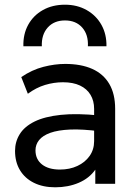

<svg xmlns="http://www.w3.org/2000/svg" viewBox="-20 -782 582 817"><path d="M215 15Q163 15 124.5 -4Q86 -23 65 -57.8Q44 -92.5 44 -140Q44 -179 64 -211.2Q84 -243.5 127 -264.8Q170 -286 238.5 -293.2Q307 -300.5 404 -290.5L406.5 -223Q331.5 -233 279 -230.8Q226.5 -228.5 194 -216.8Q161.5 -205 146.2 -185.8Q131 -166.5 131 -142.5Q131 -104 158.8 -82.2Q186.5 -60.5 235 -60.5Q276.5 -60.5 309.2 -75.8Q342 -91 361.2 -118.2Q380.5 -145.5 380.5 -181.5V-318.5Q380.5 -353 365.2 -378.5Q350 -404 320.5 -418Q291 -432 248 -432Q209.5 -432 171.5 -420.5Q133.5 -409 98.5 -383L70.5 -454Q116 -485 164.5 -497.5Q213 -510 257.5 -510Q325 -510 372.5 -488.8Q420 -467.5 445 -425Q470 -382.5 470 -319V0H385.5V-60Q360 -23.5 315 -4.2Q270 15 215 15ZM79.5 -585Q78 -636.5 100 -676.5Q122 -716.5 162.5 -739.2Q203 -762 256.5 -762Q308.5 -762 349 -739Q389.5 -716 411.8 -676Q434 -636 433 -585H354Q356.5 -634.5 329.8 -664.8Q303 -695 256.5 -695Q210 -695 183 -664.8Q156 -634.5 158 -585Z"/></svg>

Font: Geologica Thin Roman Light
Style: Regular
Weight: 300
Version: Version 1.010;gftools[0.9.28]